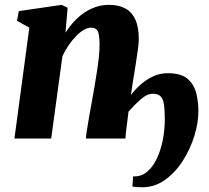

<svg xmlns="http://www.w3.org/2000/svg" viewBox="-20 -586 884 812"><path d="M257 -447.5Q273 -473 292.8 -494.5Q312.5 -516 336 -532Q359.5 -548 386 -556.8Q412.5 -565.5 442 -565.5Q479.5 -565.5 507.8 -551.5Q536 -537.5 551.5 -505.2Q567 -473 567 -419.5Q567 -404.5 562.8 -373.8Q558.5 -343 553 -308.2Q547.5 -273.5 543 -246L533.5 -184Q552 -208.5 575.8 -229.2Q599.5 -250 628 -263.2Q656.5 -276.5 688.5 -276.5Q745 -276.5 772.8 -253Q800.5 -229.5 809.8 -192.5Q819 -155.5 819 -115.5Q819 -66.5 801.8 -10.8Q784.5 45 752.8 94.5Q721 144 677.5 175Q634 206 581.5 206Q568 206 557.8 205.2Q547.5 204.5 540 203L543 159.5Q544 159.5 545.5 159.8Q547 160 548.5 160Q579.5 160 603.2 139.5Q627 119 643.5 84.2Q660 49.5 668.5 6Q677 -37.5 677 -83.5Q677 -117 674 -140.8Q671 -164.5 660.5 -177Q650 -189.5 626.5 -189.5Q602 -189.5 575.8 -166.5Q549.5 -143.5 523.5 -114Q519 -78 515 -46Q511 -14 510.5 0H343.5Q343.5 -10.5 347.8 -37.5Q352 -64.5 358 -98.2Q364 -132 369.8 -163.8Q375.5 -195.5 379 -216Q383.5 -243.5 388.8 -276Q394 -308.5 397.8 -341.5Q401.5 -374.5 401 -401.5Q400.5 -442 392.8 -455.5Q385 -469 365 -469Q350 -469 333.8 -459.2Q317.5 -449.5 301.2 -432.8Q285 -416 270.2 -394.5Q255.5 -373 244 -348.5L196.5 0H41L104 -469L52 -498L59.5 -539L241 -565.5L266 -553Z"/></svg>

Font: Merriweather 24pt Black
Style: Italic
Weight: 900
Italic angle: -7.8°
Designer: Eben Sorkin
Foundry: Eben Sorkin
Version: Version 2.101